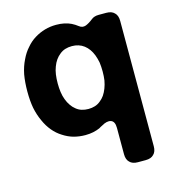

<svg xmlns="http://www.w3.org/2000/svg" viewBox="-112 -646 856 943"><g transform="rotate(-15 316.5 -174.0)"><path d="M512.7 -544.9Q540 -544.9 553.7 -530.3Q568.4 -516.6 568.4 -489.3Q568.4 -276.4 568.4 148.4Q568.4 175.8 553.7 189.5Q540 204.1 512.7 204.1Q499 204.1 472.7 204.1Q445.3 204.1 431.6 189.5Q417 175.8 417 148.4Q417 104.5 417 14.6Q417 -18.6 397.5 -25.4Q377.9 -32.2 348.6 -14.6Q344.7 -12.7 340.8 -10.7Q336.9 -7.8 333 -5.9Q317.4 1 298.8 4.9Q280.3 8.8 258.8 8.8Q227.5 8.8 199.2 1Q171.9 -6.8 146.5 -23.4Q121.1 -39.1 101.6 -62.5Q81.1 -86.9 67.4 -118.2Q52.7 -149.4 44.9 -187.5Q38.1 -224.6 38.1 -271.5Q38.1 -318.4 44.9 -357.4Q52.7 -396.5 68.4 -427.7Q83 -459 103.5 -481.4Q123 -504.9 148.4 -520.5Q173.8 -536.1 201.2 -543.9Q228.5 -551.8 258.8 -551.8Q281.2 -551.8 299.8 -547.9Q319.3 -543.9 335 -536.1Q342.8 -532.2 350.6 -527.3Q357.4 -522.5 364.3 -517.6Q380.9 -503.9 399.4 -510.7Q417 -517.6 436.5 -533.2Q443.4 -539.1 453.1 -542Q461.9 -544.9 474.6 -544.9Q484.4 -544.9 493.2 -544.9Q502.9 -544.9 512.7 -544.9ZM407.2 -187.5Q407.2 -187.5 407.2 -187.5Q414.1 -205.1 418 -226.6Q420.9 -247.1 420.9 -271.5Q420.9 -295.9 418 -317.4Q414.1 -337.9 407.2 -356.4Q400.4 -374 390.6 -387.7Q380.9 -401.4 368.2 -411.1Q355.5 -420.9 339.8 -425.8Q325.2 -430.7 306.6 -430.7Q288.1 -430.7 272.5 -425.8Q256.8 -420.9 244.1 -410.2Q231.4 -400.4 221.7 -386.7Q211.9 -373 205.1 -354.5Q198.2 -336.9 195.3 -316.4Q192.4 -295.9 192.4 -271.5Q192.4 -248 195.3 -227.5Q198.2 -206.1 205.1 -188.5Q211.9 -169.9 221.7 -156.2Q231.4 -141.6 244.1 -131.8Q256.8 -121.1 272.5 -116.2Q288.1 -111.3 306.6 -111.3Q324.2 -111.3 339.8 -116.2Q355.5 -121.1 368.2 -131.8Q380.9 -141.6 390.6 -155.3Q400.4 -169.9 407.2 -187.5Z"/></g></svg>

Font: DeepSea
Style: Bold
Weight: 700
Designer: Stem
Version: Version 3.019;git-0a5106e0b